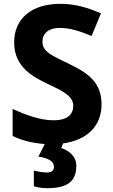

<svg xmlns="http://www.w3.org/2000/svg" viewBox="-20 -744 591 1004"><path d="M379 122C379 73 340 43 300 30L310 6C439 -12 511 -88 511 -198C511 -310 446 -360 337 -412C247 -455 202 -475 202 -526C202 -569 234 -598 291 -598C345 -598 393 -583 459 -556L508 -674C434 -706 370 -724 296 -724C147 -724 54 -649 54 -521C54 -391 158 -340 224 -308C303 -270 363 -244 363 -191C363 -147 334 -115 260 -115C188 -115 114 -144 46 -174V-33C95 -9 153 5 214 9L181 75C241 84 262 104 262 128C262 151 246 158 227 158C207 158 176 153 157 148V230C176 236 199 240 228 240C342 240 379 197 379 122Z"/></svg>

Font: Noto Sans Adlam
Style: Bold
Weight: 700
Designer: Mark Jamra, Neil Patel
Foundry: JamraPatel LLC
Version: Version 3.001